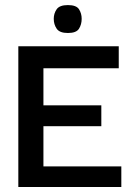

<svg xmlns="http://www.w3.org/2000/svg" viewBox="-20 -748 541 768"><path d="M53.3 0V-563H455V-475H153.7V-326.7H385.3V-243.3H153.7V-82.3H465.3V0ZM251.7 -616Q218.3 -616 206.7 -633.2Q195 -650.3 195 -672.7Q195 -694.3 206.7 -711Q218.3 -727.7 251.7 -727.7Q285.3 -727.7 296 -711Q306.7 -694.3 306.7 -672.7Q306.7 -650.3 296 -633.2Q285.3 -616 251.7 -616Z"/></svg>

Font: Darker Grotesque Light
Style: Regular
Weight: 300
Designer: Gabriel Lam
Foundry: TypeRant
Version: Version 1.000;gftools[0.9.28]